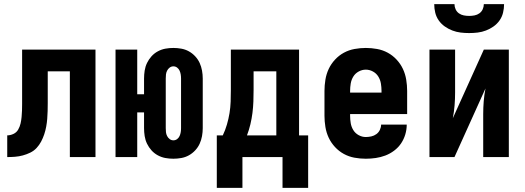

<svg xmlns="http://www.w3.org/2000/svg" viewBox="-20 -760 2540 929"><path d="M15 0V-105Q30 -105 45 -112Q60 -119 68 -133Q76 -147 79.5 -162.5Q83 -178 84.5 -194Q86 -210 86.5 -225.5Q87 -241 87 -257V-520H442V0H318V-415H211V-261Q211 -242 210.5 -223Q210 -204 208.5 -185Q207 -166 203.5 -147Q200 -128 194 -110Q188 -92 179 -75Q170 -58 157 -44Q144 -30 126.5 -21.5Q109 -13 90.5 -8Q72 -3 53 -1.5Q34 0 15 0Z M819 8Q799 8 780 4.5Q761 1 743.5 -8.5Q726 -18 713 -32.5Q700 -47 691.5 -64.5Q683 -82 680 -101.5Q677 -121 677 -140V-216H644V0H539V-520H644V-304H677V-380Q677 -399 680 -418.5Q683 -438 691.5 -455.5Q700 -473 713 -487.5Q726 -502 743.5 -511.5Q761 -521 780 -524.5Q799 -528 819 -528Q838 -528 857.5 -524.5Q877 -521 894 -511.5Q911 -502 924.5 -487.5Q938 -473 946 -455.5Q954 -438 957.5 -418.5Q961 -399 961 -380V-140Q961 -121 957.5 -101.5Q954 -82 946 -64.5Q938 -47 924.5 -32.5Q911 -18 894 -8.5Q877 1 857.5 4.5Q838 8 819 8ZM819 -81Q829 -81 837 -87Q845 -93 849 -102Q853 -111 854.5 -120.5Q856 -130 856 -140V-380Q856 -390 854.5 -399.5Q853 -409 849 -418Q845 -427 837 -433Q829 -439 819 -439Q809 -439 801 -433Q793 -427 788.5 -418Q784 -409 783 -399.5Q782 -390 782 -380V-140Q782 -130 783 -120.5Q784 -111 788.5 -102Q793 -93 801 -87Q809 -81 819 -81Z M1153 149H1029V-105H1058Q1070 -130 1078 -157.5Q1086 -185 1090.5 -212.5Q1095 -240 1096 -268.5Q1097 -297 1097 -325V-520H1427V-105H1471V149H1347V0H1153ZM1317 -105V-415H1207V-325Q1207 -297 1206 -269Q1205 -241 1201.5 -213.5Q1198 -186 1191.5 -158.5Q1185 -131 1175 -105Z M1750 8Q1722 8 1695 3Q1668 -2 1644 -15Q1620 -28 1601 -48.5Q1582 -69 1570.5 -93.5Q1559 -118 1554.5 -145.5Q1550 -173 1550 -200V-320Q1550 -347 1554.5 -374.5Q1559 -402 1570.5 -426.5Q1582 -451 1601 -471.5Q1620 -492 1644 -505Q1668 -518 1695.5 -523Q1723 -528 1750 -528Q1777 -528 1804.5 -523Q1832 -518 1856 -505Q1880 -492 1899 -471.5Q1918 -451 1929.5 -426.5Q1941 -402 1945.5 -374.5Q1950 -347 1950 -320V-208H1674V-200Q1674 -182 1677 -164Q1680 -146 1689.5 -130.5Q1699 -115 1715.5 -106Q1732 -97 1750 -97Q1763 -97 1776.5 -100Q1790 -103 1801 -111Q1812 -119 1818 -131.5Q1824 -144 1824 -157H1948Q1948 -133 1941 -109.5Q1934 -86 1920.5 -66Q1907 -46 1887 -31Q1867 -16 1844.5 -7.5Q1822 1 1798 4.5Q1774 8 1750 8ZM1674 -312H1826V-320Q1826 -338 1823 -356Q1820 -374 1810.5 -389.5Q1801 -405 1784.5 -414Q1768 -423 1750 -423Q1732 -423 1715.5 -414Q1699 -405 1689.5 -389.5Q1680 -374 1677 -356Q1674 -338 1674 -320Z M2058 0V-520H2182V-312Q2182 -281 2179.5 -250Q2177 -219 2171 -188L2321 -520H2442V0H2318V-208Q2318 -239 2320.5 -270Q2323 -301 2329 -332L2179 0ZM2250 -600Q2229 -600 2208.5 -602.5Q2188 -605 2168.5 -612.5Q2149 -620 2132 -632Q2115 -644 2103 -661Q2091 -678 2086 -698.5Q2081 -719 2081 -740H2179Q2179 -727 2184.5 -715Q2190 -703 2200.5 -695.5Q2211 -688 2224 -685.5Q2237 -683 2250 -683Q2263 -683 2276 -685.5Q2289 -688 2299.5 -695.5Q2310 -703 2315.5 -715Q2321 -727 2321 -740H2419Q2419 -719 2414 -698.5Q2409 -678 2397 -661Q2385 -644 2368 -632Q2351 -620 2331.5 -612.5Q2312 -605 2291.5 -602.5Q2271 -600 2250 -600Z"/></svg>

Font: Iosevka Extrabold
Style: Regular
Weight: 800
Monospace: yes
Designer: Belleve Invis
Foundry: Belleve Invis
Version: Version 32.5.0; ttfautohint (v1.8.4)